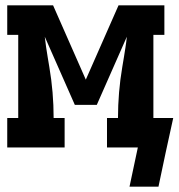

<svg xmlns="http://www.w3.org/2000/svg" viewBox="-20 -550 666 716"><path d="M463 146 494 0H379V-110H420Q420 -158 424 -205.5Q428 -253 436 -300L442 -336Q445 -355 448 -374Q451 -393 453 -413L341 -159H259L147 -413Q149 -393 152 -374Q155 -355 158 -336L164 -300Q172 -253 176 -205.5Q180 -158 180 -110H221V0H7V-110H48V-420H7V-530H178L300 -253L422 -530H593V-420H552V-110H626Q612 -46 598 18Q584 82 571 146Z"/></svg>

Font: Iosevka Slab XBdEx
Style: Regular
Weight: 800
Width: 7
Monospace: yes
Designer: Belleve Invis
Foundry: Belleve Invis
Version: Version 11.1.0; ttfautohint (v1.8.3)